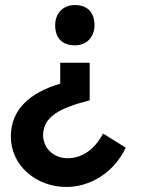

<svg xmlns="http://www.w3.org/2000/svg" viewBox="-20 -565 560 762"><path d="M336 -167V-316H219V-233C101 -198 23 -132 23 -23C23 90 121 177 244 177C337 177 432 121 479 21L389 -35C356 28 306 63 248 63C195 63 151 25 151 -30C153 -103 217 -136 336 -167ZM199 -465C199 -414 227 -385 277 -385C324 -385 355 -418 355 -465C355 -516 327 -545 277 -545C230 -545 199 -512 199 -465Z"/></svg>

Font: Easer Grotesk Medium
Style: Regular
Weight: 500
Designer: Boardeaser, Bonnie Shaver-Troup, Thomas Jockin
Foundry: Lexend
Version: Version 1.001;Glyphs 3.1.2 (3151)